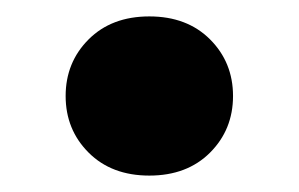

<svg xmlns="http://www.w3.org/2000/svg" viewBox="-20 -200 364 234"><path d="M264 -83Q264 -124 236 -152Q208 -180 162 -180Q116 -180 88 -152Q60 -124 60 -83Q60 -42 88 -14Q116 14 162 14Q208 14 236 -14Q264 -42 264 -83Z"/></svg>

Font: FFF_Oezguer-Guendem
Style: Bold
Weight: 700
Designer: bBox Type GmbH
Foundry: bBox Type GmbH
Version: Version 1.004